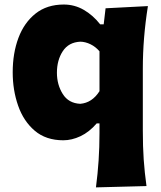

<svg xmlns="http://www.w3.org/2000/svg" viewBox="-20 -604 711 848"><path d="M403.8 223.6Q411.6 163.6 415.5 105Q419.4 46.4 419.4 -16.1V-59.1H407.2Q374 -20.5 335.4 -2.4Q296.9 15.6 259.8 15.6Q183.1 15.6 133.5 -26.6Q84 -68.8 60.1 -137.2Q36.1 -205.6 36.1 -284.7Q36.1 -369.1 61.5 -436.8Q86.9 -504.4 137.2 -544.2Q187.5 -584 261.7 -584Q309.1 -584 349.9 -560.5Q390.6 -537.1 422.4 -496.6H438L446.3 -567.4L633.3 -577.1Q610.8 -436.5 610.8 -300.8V-26.9Q610.8 43.9 614.7 100.8Q618.7 157.7 627 217.8ZM334.5 -145.5Q386.7 -149.9 419.4 -201.2V-377.4Q402.3 -397.5 379.9 -408.4Q357.4 -419.4 335 -419.9Q283.2 -417.5 257.3 -377.9Q231.4 -338.4 231.4 -282.7Q231.4 -230 257.1 -189Q282.7 -147.9 334.5 -145.5Z"/></svg>

Font: Pinar DS1 ExtraBold
Style: Regular
Weight: 800
Designer: Amin Abedi
Version: Version 3.000